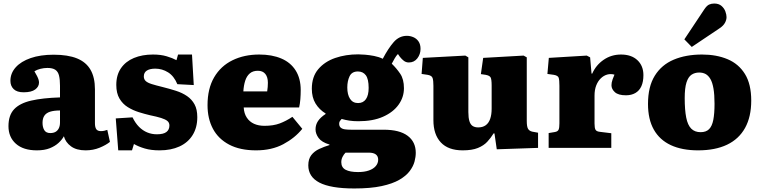

<svg xmlns="http://www.w3.org/2000/svg" viewBox="-20 -838 4308 1088"><path d="M189 14Q112 14 70 -23.5Q28 -61 28 -123Q28 -185 60 -219Q92 -253 157 -268Q222 -283 320 -286V-352Q320 -387 314.5 -409.5Q309 -432 293.5 -442.5Q278 -453 249 -453Q229 -453 209 -448Q189 -443 175 -434Q184 -419 190 -407Q196 -395 198.5 -386.5Q201 -378 201 -370Q201 -347 179.5 -331Q158 -315 114 -315Q76 -315 57.5 -333Q39 -351 39 -380Q39 -423 69 -456.5Q99 -490 154 -509Q209 -528 284 -528Q365 -528 416.5 -507Q468 -486 493 -442.5Q518 -399 518 -332V-140Q518 -117 525.5 -106Q533 -95 552 -95Q562 -95 571 -97Q580 -99 588 -102L603 -34Q581 -16 544.5 -1Q508 14 465 14Q413 14 382 -9Q351 -32 342 -66Q332 -47 312 -28.5Q292 -10 262 2Q232 14 189 14ZM265 -84Q283 -84 295 -91Q307 -98 313.5 -111.5Q320 -125 320 -144V-212Q286 -212 264 -205Q242 -198 231.5 -182.5Q221 -167 221 -142Q221 -117 231 -100.5Q241 -84 265 -84Z M650 14 636 -167 731 -173Q747 -140 768 -119Q789 -98 814.5 -87.5Q840 -77 869 -77Q906 -77 923 -90Q940 -103 940 -127Q940 -143 928.5 -152.5Q917 -162 893 -169.5Q869 -177 830 -185Q800 -192 766.5 -202.5Q733 -213 704 -231Q675 -249 657 -279.5Q639 -310 639 -357Q639 -413 665.5 -451.5Q692 -490 739 -509.5Q786 -529 847 -529Q891 -529 924.5 -519Q958 -509 980 -497L989 -529H1068L1078 -356L985 -361Q966 -407 932.5 -428Q899 -449 860 -449Q829 -449 812 -438Q795 -427 795 -405Q795 -389 805.5 -379Q816 -369 840 -361.5Q864 -354 901 -345Q941 -335 977 -323.5Q1013 -312 1040 -293.5Q1067 -275 1082.5 -246.5Q1098 -218 1098 -174Q1098 -115 1071.5 -72.5Q1045 -30 997 -8Q949 14 884 14Q836 14 800.5 3.5Q765 -7 739 -22L728 14Z M1431 14Q1340 14 1278.5 -18.5Q1217 -51 1186.5 -108.5Q1156 -166 1156 -242Q1156 -336 1193.5 -400Q1231 -464 1297.5 -496.5Q1364 -529 1449 -529Q1521 -529 1574 -506.5Q1627 -484 1655.5 -438.5Q1684 -393 1684 -328Q1684 -302 1682 -276Q1680 -250 1675 -229H1361Q1363 -195 1378.5 -171.5Q1394 -148 1419.5 -136.5Q1445 -125 1479 -125Q1529 -125 1565 -138.5Q1601 -152 1637 -176L1693 -108Q1651 -56 1585.5 -21Q1520 14 1431 14ZM1359 -320H1494Q1496 -333 1497 -345Q1498 -357 1498 -369Q1498 -401 1483.5 -419Q1469 -437 1441 -437Q1413 -437 1395.5 -422Q1378 -407 1369.5 -380.5Q1361 -354 1359 -320Z M1988 230Q1920 230 1870.5 221.5Q1821 213 1789.5 196.5Q1758 180 1742.5 155.5Q1727 131 1727 99Q1727 63 1744 41Q1761 19 1789 6Q1817 -7 1847 -16V-19Q1803 -32 1785.5 -56Q1768 -80 1768 -105Q1768 -131 1782 -152Q1796 -173 1825 -192V-195Q1789 -217 1768 -251.5Q1747 -286 1747 -335Q1747 -403 1783.5 -446Q1820 -489 1879.5 -509.5Q1939 -530 2010 -530Q2026 -530 2049.5 -528Q2073 -526 2099.5 -521Q2126 -516 2149 -505Q2180 -564 2211 -599.5Q2242 -635 2286 -635Q2304 -635 2322 -627.5Q2340 -620 2351.5 -603.5Q2363 -587 2363 -561Q2363 -531 2345 -507.5Q2327 -484 2297 -484Q2281 -484 2269 -493Q2257 -502 2246 -516L2235 -532Q2225 -522 2216.5 -507Q2208 -492 2200 -477Q2227 -451 2248 -420Q2269 -389 2269 -338Q2269 -287 2238.5 -244.5Q2208 -202 2150.5 -176.5Q2093 -151 2011 -151Q1982 -151 1959.5 -154.5Q1937 -158 1916 -164Q1910 -158 1906 -152Q1902 -146 1902 -137Q1902 -122 1911 -114.5Q1920 -107 1935 -105Q1950 -103 1969 -103H2154Q2244 -103 2290 -68.5Q2336 -34 2336 28Q2336 51 2329 77.5Q2322 104 2302 131Q2282 158 2243.5 180.5Q2205 203 2142.5 216.5Q2080 230 1988 230ZM2009 137Q2045 137 2070.5 128Q2096 119 2109.5 103Q2123 87 2123 67Q2123 47 2109.5 37Q2096 27 2070 27H1938Q1928 37 1921 51Q1914 65 1914 81Q1914 111 1938.5 124Q1963 137 2009 137ZM2009 -254Q2038 -254 2053.5 -276Q2069 -298 2069 -340Q2069 -390 2053 -411.5Q2037 -433 2008 -433Q1974 -433 1961 -406Q1948 -379 1948 -342Q1948 -302 1963.5 -278Q1979 -254 2009 -254Z M2602 14Q2520 14 2478 -31Q2436 -76 2436 -157V-352Q2436 -381 2431.5 -395.5Q2427 -410 2403 -414L2369 -419L2376 -510L2617 -523L2634 -513V-203Q2634 -171 2640 -151.5Q2646 -132 2658.5 -124Q2671 -116 2690 -116Q2715 -116 2732 -128Q2749 -140 2757.5 -164Q2766 -188 2766 -223V-353Q2766 -389 2760 -399.5Q2754 -410 2732 -414L2705 -418L2718 -510L2947 -523L2965 -513V-153Q2965 -121 2972 -108.5Q2979 -96 2996 -92L3029 -86V0L2795 8L2782 -82H2777Q2761 -56 2741 -34.5Q2721 -13 2688 0.5Q2655 14 2602 14Z M3089 0V-84L3125 -90Q3141 -93 3145.5 -103.5Q3150 -114 3150 -139V-352Q3150 -384 3146 -397Q3142 -410 3118 -414L3082 -419L3090 -510L3305 -523L3324 -513L3332 -421H3336Q3357 -469 3400.5 -499Q3444 -529 3499 -529Q3558 -529 3592 -497Q3626 -465 3626 -412Q3626 -375 3614.5 -349.5Q3603 -324 3580.5 -311Q3558 -298 3527 -298Q3484 -298 3464.5 -315.5Q3445 -333 3445 -355Q3445 -363 3446.5 -370.5Q3448 -378 3451.5 -388.5Q3455 -399 3462 -415Q3441 -421 3421 -415.5Q3401 -410 3384.5 -394Q3368 -378 3358.5 -353.5Q3349 -329 3349 -296V-138Q3349 -113 3354.5 -103Q3360 -93 3379 -91L3444 -83V0Z M3936 14Q3845 14 3781.5 -15.5Q3718 -45 3685 -103.5Q3652 -162 3652 -249Q3652 -347 3690.5 -409Q3729 -471 3798 -500Q3867 -529 3958 -529Q4040 -529 4103 -502.5Q4166 -476 4201.5 -418.5Q4237 -361 4237 -268Q4237 -176 4202 -113Q4167 -50 4100 -18Q4033 14 3936 14ZM3950 -89Q3981 -89 3998 -106Q4015 -123 4022 -158.5Q4029 -194 4029 -250Q4029 -302 4023 -336.5Q4017 -371 4005.5 -390.5Q3994 -410 3978.5 -418.5Q3963 -427 3942 -427Q3917 -427 3898.5 -414.5Q3880 -402 3870 -370.5Q3860 -339 3860 -282Q3860 -215 3868.5 -172Q3877 -129 3897 -109Q3917 -89 3950 -89ZM3900 -572 3858 -615 3971 -785Q3985 -806 3998 -812Q4011 -818 4027 -818Q4053 -818 4068.5 -804.5Q4084 -791 4090.5 -773Q4097 -755 4097 -741Q4097 -725 4088 -708.5Q4079 -692 4058 -678Z"/></svg>

Font: Literata ExtraBold
Style: Regular
Weight: 800
Designer: Latin by Veronika Burian and Jose Scaglione. Greek by Irene Vlachou. Cyrillic by Vera Evstafieva.
Foundry: TypeTogether
Version: Version 3.103;gftools[0.9.29]